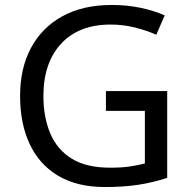

<svg xmlns="http://www.w3.org/2000/svg" viewBox="-20 -744 768 774"><path d="M407 -377H654V-27Q596 -8 537 1Q478 10 403 10Q292 10 216 -34.5Q140 -79 100.5 -161.5Q61 -244 61 -357Q61 -469 105 -551Q149 -633 231.5 -678.5Q314 -724 431 -724Q491 -724 544.5 -713Q598 -702 644 -682L610 -604Q572 -621 524.5 -633Q477 -645 426 -645Q298 -645 226.5 -568Q155 -491 155 -357Q155 -272 182.5 -206.5Q210 -141 269 -104.5Q328 -68 424 -68Q471 -68 504 -73Q537 -78 564 -85V-297H407Z"/></svg>

Font: Noto Sans Nabataean
Style: Regular
Weight: 400
Designer: Monotype Design Team
Foundry: Monotype Imaging Inc.
Version: Version 2.001; ttfautohint (v1.8.4.7-5d5b)